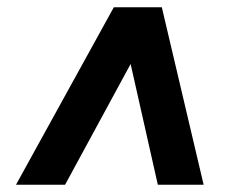

<svg xmlns="http://www.w3.org/2000/svg" viewBox="-20 -648 640 528"><path d="M24 -140 293 -628H425L540 -140H414L314 -584H400L159 -140Z"/></svg>

Font: Mulish ExtraLight Black
Style: Italic
Weight: 900
Italic angle: -9°
Version: Version 3.603